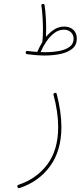

<svg xmlns="http://www.w3.org/2000/svg" viewBox="-20 -724 428 991"><path d="M112.8 -454.1Q113.8 -462.4 122.1 -460.9Q147.5 -457.5 172.4 -456.1Q184.1 -483.4 198.7 -506.8Q198.2 -506.3 198.7 -508.8Q201.7 -532.2 201.7 -573.2Q201.7 -600.6 199.7 -633.8Q197.8 -667 193.8 -694.3Q192.4 -702.6 200.7 -703.6Q209 -704.6 210.4 -696.3Q214.4 -668.5 216.3 -635.7Q218.3 -603 218.3 -577.1Q218.3 -552.7 217.3 -533.7Q236.3 -556.6 260 -571.8Q283.7 -586.9 311.5 -586.9Q339.8 -586.9 358.2 -570.3Q376.5 -553.7 376.5 -524.9Q376.5 -492.2 353.8 -473.1Q331.1 -454.1 293.5 -445.8Q255.9 -437.5 210.9 -437.5Q170.4 -437.5 120.1 -444.3Q111.8 -445.8 112.8 -454.1ZM310.1 -570.8Q282.7 -570.8 259.8 -553.2Q236.8 -535.6 219 -509Q201.2 -482.4 189.5 -455.1Q201.2 -454.6 211.9 -454.6Q252 -454.6 285.4 -460.9Q318.8 -467.3 339.4 -482.4Q359.9 -497.6 359.9 -523.9Q359.9 -544.9 345.7 -557.9Q331.5 -570.8 310.1 -570.8ZM261.7 -244.1Q271 -247.6 272.9 -238.3Q296.9 -146.5 296.9 -68.4Q296.9 53.2 238.8 133.3Q180.7 213.4 81.1 246.6Q73.2 249 70.3 241.2Q66.9 232.9 75.2 230Q169.9 198.2 225.1 123.5Q280.3 48.8 280.3 -68.4Q280.3 -144 256.3 -234.4Q254.4 -241.2 261.7 -244.1Z"/></svg>

Font: Mikhak-DS2-FD Thin
Style: Regular
Weight: 100
Designer: Amin Abedi
Version: Version 3.2